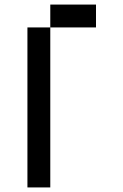

<svg xmlns="http://www.w3.org/2000/svg" viewBox="-20 -920 540 840"><path d="M400 -900V-800H200V-900ZM100 -100V-800H200V-100Z"/></svg>

Font: GalmuriMono9 Regular
Style: Regular
Weight: 400
Designer: Lee Minseo (quiple)
Version: Version 2.399;hotconv 1.1.1;makeotfexe 2.6.0 DEVELOPMENT